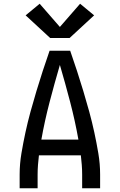

<svg xmlns="http://www.w3.org/2000/svg" viewBox="-20 -1006 640 1026"><path d="M85 0V-74Q85 -130 94.5 -186.5Q104 -243 116 -298.5Q128 -354 143 -409Q158 -464 174.5 -518.5Q191 -573 208.5 -627Q226 -681 245 -735H355Q374 -681 391.5 -627Q409 -573 425.5 -518.5Q442 -464 457 -409Q472 -354 484 -298.5Q496 -243 505.5 -186.5Q515 -130 515 -74V0H419V-74Q419 -99 417 -125Q415 -151 412 -176H188Q185 -151 183 -125Q181 -99 181 -74V0ZM399 -260Q381 -361 355 -460.5Q329 -560 300 -659Q271 -560 245 -460.5Q219 -361 201 -260ZM248 -803 117 -924 192 -986 300 -862 408 -986 483 -924 352 -803Z"/></svg>

Font: Zed Mono Medium Extended
Style: Regular
Weight: 500
Width: 7
Monospace: yes
Designer: Belleve Invis
Foundry: Belleve Invis
Version: Version 1.0.0; ttfautohint (v1.8.4)